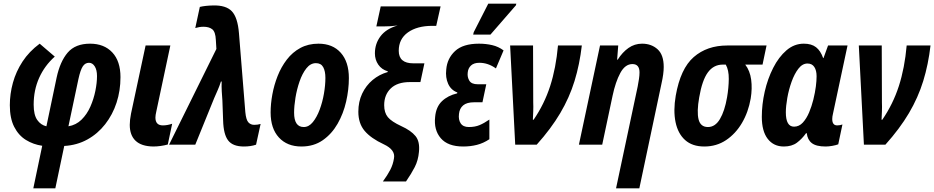

<svg xmlns="http://www.w3.org/2000/svg" viewBox="-20 -795 5133 1055"><path d="M163 240 212 6Q163 -1 122.5 -26Q82 -51 58 -98Q34 -145 34 -217Q34 -279 51 -340.5Q68 -402 104 -457Q140 -512 198 -555L281 -484Q225 -434 195 -367Q165 -300 165 -220Q165 -164 184.5 -136Q204 -108 235 -101L291 -368Q310 -457 352 -506Q394 -555 475 -555Q552 -555 597 -507Q642 -459 642 -371Q642 -297 620.5 -231Q599 -165 558 -112.5Q517 -60 460 -28.5Q403 3 333 7L284 240ZM356 -101Q398 -108 428 -137.5Q458 -167 476.5 -209Q495 -251 504 -295.5Q513 -340 513 -377Q513 -411 500.5 -430.5Q488 -450 469 -450Q448 -450 435 -430.5Q422 -411 411 -361Z M822 10Q757 9 725 -21.5Q693 -52 693 -109Q693 -135 700 -171L780 -545H916L839 -183Q834 -162 834 -149Q834 -106 875 -106Q899 -106 926 -115L902 -1Q884 4 863 7Q842 10 822 10Z M1320 10Q1259 10 1233.5 -23.5Q1208 -57 1206 -133L1202 -243Q1200 -267 1198.5 -293.5Q1197 -320 1198 -347H1194Q1186 -322 1176.5 -300.5Q1167 -279 1157 -256L1053 0H909L1169 -526L1166 -576Q1164 -620 1146.5 -634Q1129 -648 1098 -648Q1086 -648 1074.5 -646Q1063 -644 1053 -641L1078 -757Q1107 -764 1150 -765Q1222 -767 1254 -733Q1286 -699 1293 -613L1328 -179Q1332 -137 1344.5 -123Q1357 -109 1377 -109Q1396 -109 1412 -114L1387 0Q1358 10 1320 10Z M1636 10Q1558 10 1512.5 -39.5Q1467 -89 1467 -177Q1467 -224 1476.5 -276Q1486 -328 1505.5 -377.5Q1525 -427 1556 -467.5Q1587 -508 1630.5 -531.5Q1674 -555 1730 -555Q1808 -555 1852.5 -505Q1897 -455 1897 -366Q1897 -303 1882 -237Q1867 -171 1835 -115Q1803 -59 1753.5 -24.5Q1704 10 1636 10ZM1649 -97Q1677 -97 1699 -124Q1721 -151 1736.5 -192.5Q1752 -234 1760 -280.5Q1768 -327 1768 -367Q1768 -404 1756 -426Q1744 -448 1716 -448Q1686 -448 1663.5 -419.5Q1641 -391 1626 -347.5Q1611 -304 1603.5 -258Q1596 -212 1596 -176Q1596 -97 1649 -97Z M2084 202Q2109 168 2124.5 138Q2140 108 2145 74Q2153 28 2089 -2Q2018 -35 1983.5 -76Q1949 -117 1949 -181Q1949 -236 1970 -280.5Q1991 -325 2027.5 -355.5Q2064 -386 2110 -399L2111 -403Q2077 -413 2058.5 -440Q2040 -467 2040 -502Q2040 -555 2071 -596Q2102 -637 2165 -655Q2142 -652 2126 -651Q2110 -650 2092 -650H2048L2072 -760H2401L2377 -653H2356Q2272 -653 2221.5 -617Q2171 -581 2171 -516Q2171 -447 2251 -447H2312L2290 -344H2232Q2163 -344 2127 -309Q2091 -274 2091 -217Q2091 -176 2111 -151.5Q2131 -127 2185 -102Q2238 -78 2263 -47.5Q2288 -17 2282 40Q2278 86 2259 123Q2240 160 2211 202Z M2525 10Q2441 10 2402 -35.5Q2363 -81 2371 -153Q2376 -208 2408.5 -239Q2441 -270 2492 -282L2493 -287Q2458 -300 2442.5 -334.5Q2427 -369 2432 -413Q2437 -474 2480.5 -514.5Q2524 -555 2612 -555Q2650 -555 2684.5 -547Q2719 -539 2747 -518L2705 -419Q2662 -450 2614 -450Q2584 -450 2568 -435Q2552 -420 2550 -396Q2547 -371 2559 -351.5Q2571 -332 2605 -332H2652L2631 -233H2585Q2545 -233 2525 -216Q2505 -199 2502 -169Q2498 -137 2511.5 -117Q2525 -97 2556 -97Q2590 -97 2615 -107.5Q2640 -118 2669 -138V-30Q2636 -8 2600.5 1Q2565 10 2525 10ZM2580 -605 2583 -618 2663 -775H2817L2815 -766L2675 -605Z M2811 0 2783 -545H2909L2910 -233Q2911 -208 2910 -182.5Q2909 -157 2908 -137H2912Q2971 -223 3003 -322Q3035 -421 3046 -545H3177Q3165 -441 3137 -350Q3109 -259 3058.5 -173.5Q3008 -88 2929 0Z M3484 -320Q3488 -341 3491 -361Q3494 -381 3494 -397Q3494 -443 3455 -443Q3415 -443 3388.5 -394Q3362 -345 3346 -269L3289 0H3161L3277 -545H3377L3371 -467H3374Q3400 -508 3433.5 -531.5Q3467 -555 3508 -555Q3559 -555 3593 -524.5Q3627 -494 3627 -427Q3627 -390 3615 -337L3493 240H3365Z M3850 10Q3784 10 3744.5 -25.5Q3705 -61 3692 -124Q3679 -187 3693 -269Q3719 -418 3792 -481.5Q3865 -545 3976 -545H4192L4170 -440H4075Q4101 -406 4107.5 -357.5Q4114 -309 4105 -254Q4092 -179 4057 -119.5Q4022 -60 3969.5 -25Q3917 10 3850 10ZM3870 -97Q3910 -97 3936 -141Q3962 -185 3975 -260Q3984 -312 3984.5 -361Q3985 -410 3968 -440H3951Q3901 -440 3869.5 -397Q3838 -354 3822 -260Q3808 -181 3818.5 -139Q3829 -97 3870 -97Z M4287 10Q4231 10 4198.5 -32Q4166 -74 4166 -153Q4166 -221 4182 -291.5Q4198 -362 4228.5 -422Q4259 -482 4301.5 -518.5Q4344 -555 4397 -555Q4439 -555 4464 -535.5Q4489 -516 4503 -476H4505L4530 -545H4637L4557 -170Q4553 -154 4553 -141Q4553 -106 4580 -106Q4596 -106 4609 -111L4586 -2Q4573 3 4553 6.5Q4533 10 4517 10Q4465 10 4441 -8.5Q4417 -27 4413 -63H4409Q4387 -32 4359 -11Q4331 10 4287 10ZM4343 -99Q4371 -99 4391.5 -121.5Q4412 -144 4426 -177.5Q4440 -211 4449 -247Q4459 -288 4463 -320Q4467 -352 4467 -376Q4467 -408 4454.5 -427Q4442 -446 4417 -446Q4389 -446 4367 -417.5Q4345 -389 4329.5 -345.5Q4314 -302 4306 -256.5Q4298 -211 4298 -178Q4298 -99 4343 -99Z M4727 0 4699 -545H4825L4826 -233Q4827 -208 4826 -182.5Q4825 -157 4824 -137H4828Q4887 -223 4919 -322Q4951 -421 4962 -545H5093Q5081 -441 5053 -350Q5025 -259 4974.5 -173.5Q4924 -88 4845 0Z"/></svg>

Font: Noto Sans Condensed
Style: Bold Italic
Weight: 700
Width: 3
Italic angle: -12°
Designer: Monotype Design Team
Foundry: Monotype Imaging Inc.
Version: Version 2.013; ttfautohint (v1.8.4.7-5d5b)